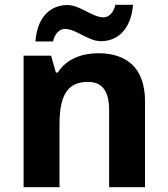

<svg xmlns="http://www.w3.org/2000/svg" viewBox="-20 -870 697 797"><path d="M127 -698H200C208 -733 229 -750 249 -750C296 -750 346 -699 399 -699C467 -699 524 -747 532 -850H459C451 -815 430 -798 410 -798C363 -798 313 -849 260 -849C191 -849 135 -802 127 -698ZM388 -649C320 -649 255 -625 220 -569H212L192 -639H78V-93H227V-350C227 -466 254 -530 345 -530C406 -530 433 -490 433 -412V-93H582V-449C582 -589 505 -649 388 -649Z"/></svg>

Font: Noto Sans Telugu UI
Style: Bold
Weight: 700
Designer: Jelle Bosma - Monotype Design Team
Foundry: Monotype Imaging Inc.
Version: Version 2.005